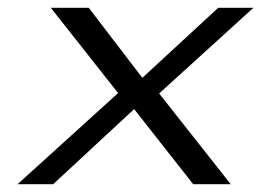

<svg xmlns="http://www.w3.org/2000/svg" viewBox="-20 -471 668 491"><path d="M25 0H116L323 -192L474 0H570L387 -232L628 -451H538L344 -272L207 -451H110L282 -233Z"/></svg>

Font: Charger Pro
Style: Obl
Weight: 400
Designer: Jasper
Foundry: Cannot Into Space Fonts
Version: Version 1.09